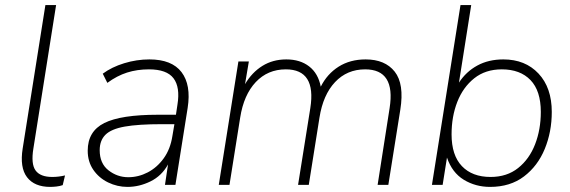

<svg xmlns="http://www.w3.org/2000/svg" viewBox="-20 -725 2235 753"><path d="M177 8Q115 8 86 -30Q57 -68 69 -143L158 -705H200L111 -143Q101 -82 119.5 -56.5Q138 -31 185 -31Q210 -31 235 -37L226 1Q215 5 201.5 6.5Q188 8 177 8Z M480 8Q440 8 404 -9.5Q368 -27 346 -59Q324 -91 324 -134Q324 -210 389 -242.5Q454 -275 599 -275H670L676 -315Q687 -383 660.5 -418Q634 -453 564 -453Q518 -453 478.5 -440.5Q439 -428 401 -400L383 -436Q418 -462 467 -477Q516 -492 566 -492Q654 -492 692 -442Q730 -392 716 -302L668 0H627L639 -80Q614 -35 570 -13.5Q526 8 480 8ZM483 -30Q523 -30 559.5 -49Q596 -68 622 -104Q648 -140 656 -191L664 -238H615Q522 -238 469 -228.5Q416 -219 393.5 -196.5Q371 -174 371 -136Q371 -84 405.5 -57Q440 -30 483 -30Z M838 0 915 -484H956L941 -395Q968 -441 1009 -466.5Q1050 -492 1103 -492Q1157 -492 1192.5 -464.5Q1228 -437 1238 -385Q1263 -435 1308 -463.5Q1353 -492 1414 -492Q1490 -492 1528 -444Q1566 -396 1550 -295L1503 0H1461L1508 -301Q1532 -453 1412 -453Q1341 -453 1294 -403Q1247 -353 1233 -264L1191 0H1149L1197 -301Q1221 -453 1101 -453Q1030 -453 983 -403Q936 -353 922 -264L880 0Z M1902 8Q1845 8 1799 -20Q1753 -48 1733 -107L1716 0H1674L1786 -705H1828L1780 -401Q1808 -444 1852 -468Q1896 -492 1954 -492Q2040 -492 2092 -436.5Q2144 -381 2144 -286Q2144 -208 2116.5 -141Q2089 -74 2035 -33Q1981 8 1902 8ZM1904 -31Q1968 -31 2012 -66Q2056 -101 2078.5 -159Q2101 -217 2101 -286Q2101 -369 2060.5 -411Q2020 -453 1948 -453Q1884 -453 1840 -418Q1796 -383 1773.5 -325.5Q1751 -268 1751 -198Q1751 -116 1791.5 -73.5Q1832 -31 1904 -31Z"/></svg>

Font: Nunito Sans ExtraLight
Style: Italic
Weight: 200
Italic angle: -9°
Designer: Vernon Adams
Foundry: Vernon Adams
Version: Version 3.006; ttfautohint (v1.8.3)